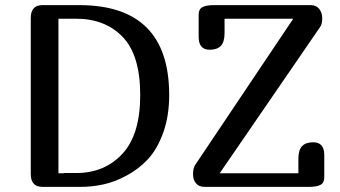

<svg xmlns="http://www.w3.org/2000/svg" viewBox="-20 -729 1325 749"><path d="M100 -659Q100 -709 146 -709H289Q640 -709 640 -358Q640 -277 617 -212.5Q594 -148 558 -109Q522 -70 474.5 -44.5Q427 -19 383 -9.5Q339 0 294 0H146Q100 0 100 -50ZM778 0Q756 0 744.5 -14Q733 -28 733 -49Q733 -72 741 -85L1124 -656H856V-600Q856 -565 841.5 -550Q827 -535 798 -535Q755 -535 755 -585V-672Q755 -693 769.5 -701Q784 -709 815 -709H1192Q1214 -709 1225.5 -694Q1237 -679 1237 -658Q1237 -635 1229 -624L837 -53H1144V-109Q1144 -144 1158.5 -159Q1173 -174 1202 -174Q1245 -174 1245 -124V-37Q1245 -16 1230.5 -8Q1216 0 1185 0ZM208 -656V-53H230V-54H277Q388 -54 457.5 -129Q527 -204 527 -358Q527 -514 458.5 -585Q390 -656 277 -656Z"/></svg>

Font: Marmelad
Style: Regular
Weight: 400
Designer: Manvel Shmavonyan
Foundry: Cyreal
Version: Version 1.001;PS 001.001;hotconv 1.0.88;makeotf.lib2.5.64775